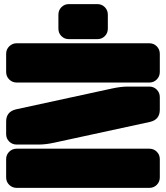

<svg xmlns="http://www.w3.org/2000/svg" viewBox="-20 -910 805 931"><path d="M502.9 -838.9V-771Q502.9 -749.5 488.3 -734.9Q473.6 -720.2 452.1 -720.2H314Q292.5 -720.2 277.8 -734.9Q263.2 -749.5 263.2 -771V-838.9Q263.2 -860.4 277.8 -875.2Q292.5 -890.1 314 -890.1H452.1Q473.6 -890.1 488.3 -875.2Q502.9 -860.4 502.9 -838.9ZM704.1 -509.8H61Q39.6 -509.8 24.7 -524.7Q9.8 -539.6 9.8 -561V-648.9Q9.8 -670.4 24.7 -685.3Q39.6 -700.2 61 -700.2H704.1Q725.6 -700.2 740.2 -685.3Q754.9 -670.4 754.9 -648.9V-561Q754.9 -539.6 740.2 -524.7Q725.6 -509.8 704.1 -509.8ZM9.8 -259.8V-320.8Q9.8 -368.7 58.1 -379.9L523.9 -481Q566.4 -490.2 599.1 -490.2H704.1Q725.6 -490.2 740.2 -475.3Q754.9 -460.4 754.9 -439V-377.9Q754.9 -329.6 707 -318.8L241.2 -217.8Q200.7 -209 166 -209H61Q39.6 -209 24.7 -223.6Q9.8 -238.3 9.8 -259.8ZM704.1 1H61Q39.6 1 24.7 -13.7Q9.8 -28.3 9.8 -49.8V-138.2Q9.8 -159.7 24.7 -174.3Q39.6 -189 61 -189H704.1Q725.6 -189 740.2 -174.3Q754.9 -159.7 754.9 -138.2V-49.8Q754.9 -28.3 740.2 -13.7Q725.6 1 704.1 1Z"/></svg>

Font: Nastup Soft
Style: Regular
Weight: 400
Designer: Maksym Kobuzan
Foundry: Zakznak
Version: Version 1.020;hotconv 1.0.109;makeotfexe 2.5.65596